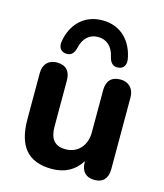

<svg xmlns="http://www.w3.org/2000/svg" viewBox="-114 -840 801 936"><g transform="rotate(15 287.0 -372.0)"><path d="M235 10C300 10 350 -17 382 -69V-64C382 -17 407 8 451 8C492 8 516 -17 516 -64V-426C516 -472 487 -498 447 -498C401 -498 378 -472 378 -426V-213C378 -145 336 -100 275 -100C220 -100 195 -131 195 -193V-426C195 -472 172 -498 126 -498C85 -498 58 -472 58 -426V-195C58 -59 113 10 235 10ZM157 -551C181 -549 196 -563 203 -591C214 -644 246 -670 288 -670C330 -670 362 -644 373 -591C380 -563 395 -549 419 -551C444 -552 460 -572 455 -602C441 -686 385 -754 288 -754C191 -754 134 -686 121 -602C116 -572 132 -552 157 -551Z"/></g></svg>

Font: SN Pro
Style: Bold
Weight: 700
Designer: Tobias Whetton
Foundry: Supernotes
Version: Version 1.003;Glyphs 3.3 (3324)